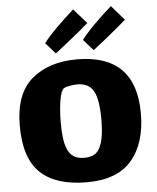

<svg xmlns="http://www.w3.org/2000/svg" viewBox="-63 -990 891 1093"><g transform="rotate(-5 382.5 -443.5)"><path d="M36 -303Q36 -485 133.5 -568.5Q231 -652 392 -652Q729 -652 729 -315Q729 -145 646.5 -47.5Q564 50 390 50Q213 50 124.5 -33.5Q36 -117 36 -303ZM477 -141Q502 -190 502 -301Q502 -409 477 -458Q452 -508 386 -510Q361 -510 334 -504.5Q307 -499 300 -490Q286 -473 278 -419Q270 -365 270 -301Q270 -201 289 -154Q302 -120 326 -105Q350 -90 386 -90Q419 -90 441.5 -101.5Q464 -113 477 -141ZM396 -937 470 -853Q436 -823 378 -776Q320 -729 277 -696L221 -759Q245 -792 295 -842Q345 -892 396 -937ZM612 -937 685 -853Q651 -823 593.5 -776Q536 -729 493 -696L437 -759Q461 -792 510.5 -842Q560 -892 612 -937Z"/></g></svg>

Font: Lalezar
Style: Bold
Weight: 700
Designer: Borna Izadpanah
Foundry: Borna Izadpanah
Version: Version 1.003;January 24, 2021;FontCreator 13.0.0.2683 64-bi